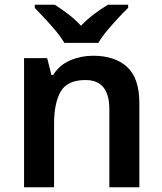

<svg xmlns="http://www.w3.org/2000/svg" viewBox="-20 -786 682 806"><path d="M371 -552Q462 -552 513.5 -505Q565 -458 565 -353V0H439V-328Q439 -450 339 -450Q263 -450 235 -402Q207 -354 207 -265V0H81V-542H178L196 -471H203Q229 -513 274.5 -532.5Q320 -552 371 -552ZM250 -606Q237 -629 214.5 -656Q192 -683 168 -708.5Q144 -734 126 -753V-766H210Q237 -749 266 -727Q295 -705 320 -678Q346 -705 376 -727.5Q406 -750 433 -766H518V-753Q499 -735 475 -709Q451 -683 428.5 -656Q406 -629 393 -606Z"/></svg>

Font: Noto Sans Gujarati UI SemiBold
Style: Regular
Weight: 600
Designer: Jelle Bosma - Monotype Design Team, Universal Thirst
Foundry: Monotype Imaging Inc.
Version: Version 2.106; ttfautohint (v1.8.4.7-5d5b)